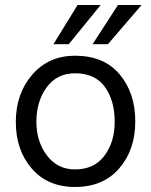

<svg xmlns="http://www.w3.org/2000/svg" viewBox="-20 -736 602 765"><path d="M519 -252Q519 -139 455 -65Q391 9 279 9Q170 9 106.5 -64.5Q43 -138 43 -250Q43 -363 108.5 -438.5Q174 -514 279 -514Q394 -514 456.5 -440Q519 -366 519 -252ZM125 -251Q125 -172 167 -116.5Q209 -61 279 -61Q355 -61 396 -115.5Q437 -170 437 -251Q437 -335 398 -389.5Q359 -444 279 -444Q207 -444 166 -388Q125 -332 125 -251ZM410 -560H349L450 -716H544ZM254 -560H193L289 -716H381Z"/></svg>

Font: Hind Guntur
Style: Regular
Weight: 400
Designer: Manushi Parikh, Hitesh Malaviya
Foundry: Indian Type Foundry
Version: Version 1.002;PS 1.0;hotconv 1.0.86;makeotf.lib2.5.63406; tt